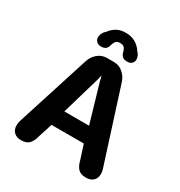

<svg xmlns="http://www.w3.org/2000/svg" viewBox="-186 -921 992 1059"><g transform="rotate(30 309.5 -392.0)"><path d="M102 9.5Q74.5 9.5 57.5 -6Q40.5 -21.5 40.5 -50Q40.5 -56.5 41.5 -63.5Q42.5 -70.5 44.5 -78.5L192.5 -542Q202.5 -576.5 228 -598.5Q253.5 -620.5 286 -620.5H332Q365 -620.5 390.2 -598.5Q415.5 -576.5 425.5 -542L573.5 -78.5Q576 -70.5 577 -63.5Q578 -56.5 578 -50Q578 -21.5 561 -6Q544 9.5 516 9.5Q481.5 9.5 465 -8Q448.5 -25.5 440 -61L412 -148H206.5L178.5 -61Q170 -25.5 153.2 -8Q136.5 9.5 102 9.5ZM230.5 -247.5H388L317.5 -489Q315 -498.5 313 -507.2Q311 -516 309 -523Q307.5 -516 305.5 -507.2Q303.5 -498.5 301 -489ZM393 -658.5Q370 -658.5 360.2 -669.2Q350.5 -680 348 -693.5Q345.5 -706 337.8 -717.2Q330 -728.5 309.5 -728.5Q289 -728.5 281 -717.2Q273 -706 270 -693.5Q267.5 -679.5 257.8 -669Q248 -658.5 225.5 -658.5Q208 -658.5 197.2 -669Q186.5 -679.5 186.5 -695.5Q186.5 -706.5 192 -719.2Q197.5 -732 211 -743Q225 -764 249 -778.5Q273 -793 308.5 -793Q346.5 -793 372.2 -776.8Q398 -760.5 412 -737.5Q423 -727 427.5 -715.5Q432 -704 432 -694.5Q432 -678.5 421.8 -668.5Q411.5 -658.5 393 -658.5Z"/></g></svg>

Font: Sono Monospace SemiBold
Style: Regular
Weight: 600
Designer: Tyler Finck
Foundry: Tyler Finck
Version: Version 2.112